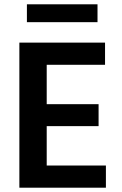

<svg xmlns="http://www.w3.org/2000/svg" viewBox="-20 -872 568 892"><path d="M433 -769H105V-852H433ZM472 0H70V-674H468V-571H197V-388H438V-286H197V-103H472Z"/></svg>

Font: Hind Mysuru SemiBold
Style: Regular
Weight: 600
Designer: Manushi Parikh, Hitesh Malaviya
Foundry: Indian Type Foundry
Version: Version 0.703;PS 1.0;hotconv 1.0.86;makeotf.lib2.5.63406